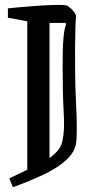

<svg xmlns="http://www.w3.org/2000/svg" viewBox="-20 -632 416 803"><path d="M263 -607Q274 -600 283.5 -589.5Q293 -579 298 -568Q296 -540 295 -503.5Q294 -467 294 -428.5Q294 -390 294 -356Q294 -270 298.5 -189Q303 -108 300 -49Q298 -2 261.5 33Q225 68 165.5 96.5Q106 125 34 151L19 114Q40 104 58.5 95Q77 86 94 78V-543L13 -558V-597Q70 -603 125 -607Q180 -611 218.5 -611.5Q257 -612 263 -607ZM254 -536H187V29Q209 13 222.5 -3.5Q236 -20 241 -42Q251 -86 246.5 -160.5Q242 -235 242 -355Q242 -382 242.5 -415Q243 -448 246 -479Q249 -510 256 -530Z"/></svg>

Font: Grenze Gotisch
Style: Regular
Weight: 400
Designer: Renata Polastri
Foundry: Omnibus-Type
Version: Version 1.001